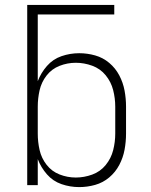

<svg xmlns="http://www.w3.org/2000/svg" viewBox="-20 -755 616 783"><path d="M303 8Q336 8 368 -1Q400 -10 425.5 -31.5Q451 -53 466.5 -82.5Q482 -112 488 -144.5Q494 -177 494 -210V-320Q494 -353 488 -385.5Q482 -418 466.5 -447.5Q451 -477 425.5 -498.5Q400 -520 368 -529Q336 -538 303 -538Q266 -538 231 -526Q196 -514 171.5 -486Q147 -458 134 -424V-696H446V-735H91V0H134V-106Q147 -72 171.5 -44Q196 -16 231 -4Q266 8 303 8ZM289 -31Q255 -31 223 -43.5Q191 -56 170 -83Q149 -110 141.5 -143Q134 -176 134 -210V-320Q134 -354 141.5 -387Q149 -420 170 -447Q191 -474 223 -486.5Q255 -499 289 -499Q323 -499 356 -487Q389 -475 411 -448Q433 -421 441.5 -387.5Q450 -354 450 -320V-210Q450 -176 441.5 -142.5Q433 -109 411 -82Q389 -55 356 -43Q323 -31 289 -31Z"/></svg>

Font: Iosevka Sparkle Extralight
Style: Regular
Weight: 200
Designer: Belleve Invis
Foundry: Belleve Invis
Version: Version 4.5.0; ttfautohint (v1.8.3)